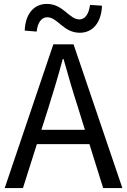

<svg xmlns="http://www.w3.org/2000/svg" viewBox="-20 -959 648 979"><path d="M387 -792C453 -792 497 -844 500 -930L439 -934C433 -886 413 -860 385 -860C332 -860 303 -939 219 -939C152 -939 109 -887 106 -803L167 -798C172 -846 193 -871 221 -871C274 -871 303 -792 387 -792ZM4 0H97L168 -224H436L506 0H604L355 -733H252ZM191 -297 227 -410C253 -493 277 -572 300 -658H304C328 -573 351 -493 378 -410L413 -297Z"/></svg>

Font: GenYoGothic2 TW R
Style: Regular
Weight: 400
Version: Version 2.100;PS 2.1;hotconv 16.6.51;makeotf.lib2.5.65220 DE